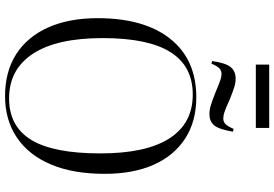

<svg xmlns="http://www.w3.org/2000/svg" viewBox="-183 -890 1087 761"><g transform="rotate(90 360.5 -509.5)"><path d="M361 14Q264 14 195 -30Q126 -74 89 -156.5Q52 -239 52 -353Q52 -538 134 -641Q216 -744 366 -744Q461 -744 529 -700Q597 -656 633 -575Q669 -494 669 -381Q669 -255 631.5 -167Q594 -79 524.5 -32.5Q455 14 361 14ZM370 -2Q481 -2 534.5 -90Q588 -178 588 -364Q588 -545 528.5 -637.5Q469 -730 355 -730Q242 -730 186.5 -641.5Q131 -553 131 -373Q131 -191 193 -96.5Q255 -2 370 -2ZM433 -796Q415 -796 396 -802Q377 -808 349 -819Q308 -836 295.5 -840Q283 -844 274 -844Q261 -844 252 -836.5Q243 -829 232 -804L222 -807Q230 -862 246.5 -881Q263 -900 291 -900Q308 -900 325.5 -894.5Q343 -889 373 -877Q411 -860 424.5 -855.5Q438 -851 450 -851Q461 -851 470 -858Q479 -865 491 -892L502 -889Q492 -831 475.5 -813.5Q459 -796 433 -796ZM236 -980V-1033H487V-980Z"/></g></svg>

Font: Literata 72pt Light
Style: Regular
Weight: 300
Designer: Latin by Veronika Burian and Jose Scaglione. Greek by Irene Vlachou. Cyrillic by Vera Evstafieva.
Foundry: TypeTogether
Version: Version 3.002